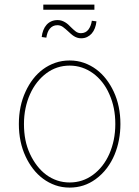

<svg xmlns="http://www.w3.org/2000/svg" viewBox="-20 -823 620 854"><path d="M93.8 -415.8Q107.6 -446 127.1 -471.4Q146.7 -496.8 171.5 -515.1Q196.4 -533.4 226 -543.7Q255.7 -554 289.8 -554Q323.9 -554 353.5 -543.5Q383.2 -533 408 -514.6Q432.9 -496.1 452.4 -470.7Q471.9 -445.3 485.8 -415.5Q515.6 -351.6 515.6 -271.3Q515.6 -236.2 509.2 -201.5Q502.8 -166.9 489.5 -134.9Q476.2 -103 455.3 -75.1Q434.3 -47.2 405.2 -25.9Q354 11.4 289.8 11.4Q255.7 11.4 226 0.9Q196.4 -9.6 171.5 -28.1Q146.7 -46.5 127.1 -71.9Q107.6 -97.3 93.8 -127.1Q63.9 -191.1 63.9 -271.3Q63.9 -351.6 93.8 -415.8ZM113.3 -138.5Q126.8 -109.4 145.1 -85.8Q163.4 -62.1 185.7 -45.6Q208.1 -29.1 234.4 -20.2Q260.7 -11.4 289.8 -11.4Q347.7 -11.4 393.8 -45.5Q416.9 -62.5 435.2 -85.9Q453.5 -109.4 466.3 -138.3Q479 -167.3 486 -200.8Q492.9 -234.4 492.9 -271.3Q492.9 -308.9 486.3 -341.4Q479.8 -373.9 466.3 -404.1Q453.5 -433.6 435 -457Q416.5 -480.5 393.8 -497Q371.1 -513.5 344.8 -522.4Q318.5 -531.2 289.8 -531.2Q232.2 -531.2 186.4 -497.2Q163.4 -480.1 144.9 -456.5Q126.4 -432.9 113.5 -403.9Q100.5 -375 93.6 -341.6Q86.6 -308.2 86.6 -271.3Q86.6 -233.7 93 -201.2Q99.4 -168.7 113.3 -138.5ZM236.5 -733.7Q246.8 -733.7 255 -730.8Q263.1 -728 270.4 -723.5Q277.7 -719.1 283.9 -713.4Q290.1 -707.7 295.8 -701.7Q306.1 -691.4 316.4 -683.4Q326.7 -675.4 340.2 -675.4Q361.5 -675.8 373.2 -691.4Q384.9 -707 388.5 -730.8L409.1 -728Q407.3 -711.6 402 -697.8Q396.7 -683.9 388 -674Q379.3 -664.1 367.5 -658.4Q355.8 -652.7 340.9 -652.7Q331.3 -652.7 323.3 -655.4Q315.3 -658 308.4 -662.5Q301.5 -666.9 295.1 -672.6Q288.7 -678.3 282.7 -683.9Q271.7 -694.2 260.5 -702.6Q249.3 -710.9 235.1 -710.9Q224.4 -710.9 216.1 -706.9Q207.7 -702.8 201.5 -695.3Q195.3 -687.9 191.6 -677.7Q187.9 -667.6 186.1 -655.5L165.5 -658.4Q167.3 -675.1 172.8 -688.9Q178.3 -702.8 187.1 -712.7Q196 -722.7 208.5 -728.2Q220.9 -733.7 236.5 -733.7ZM172.6 -802.6H399.9V-779.8H172.6Z"/></svg>

Font: Inter P Thin
Style: Regular
Weight: 100
Designer: Rasmus Andersson
Foundry: rsms
Version: Version 3.018;git-588b23468